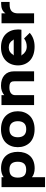

<svg xmlns="http://www.w3.org/2000/svg" viewBox="1392 -2072 892 3715"><g transform="rotate(-90 1837.5 -214.0)"><path d="M565.9 -315.9Q565.9 -396 529.8 -436.5Q493.7 -477.1 413.1 -477.1Q332.5 -477.1 295.7 -436.3Q258.8 -395.5 258.8 -315.9Q258.8 -234.9 295.2 -193.8Q331.5 -152.8 412.1 -152.8Q492.2 -152.8 529.1 -194.1Q565.9 -235.4 565.9 -315.9ZM757.8 -314.9Q757.8 -243.7 738.5 -184.8Q719.2 -126 680.7 -81.8Q642.1 -37.6 580.1 -13.2Q518.1 11.2 437 11.2Q385.7 11.2 340.1 -2.9Q294.4 -17.1 269 -40H267.1V211.9H75.2V-629.9H267.1V-589.8H269Q295.4 -611.3 340.8 -625.2Q386.2 -639.2 437 -639.2Q517.1 -639.2 579.1 -614.7Q641.1 -590.3 679.9 -546.6Q718.8 -502.9 738.3 -444.3Q757.8 -385.7 757.8 -314.9Z M1350.6 -314.9Q1350.6 -391.6 1312 -434.3Q1273.4 -477.1 1194.8 -477.1Q1116.2 -477.1 1077.9 -434.8Q1039.6 -392.6 1039.6 -314.9Q1039.6 -237.8 1078.4 -194.8Q1117.2 -151.9 1195.8 -151.9Q1274.4 -151.9 1312.5 -194.6Q1350.6 -237.3 1350.6 -314.9ZM1543 -314.9Q1543 -246.1 1520.5 -187.5Q1498 -128.9 1455.6 -84.7Q1413.1 -40.5 1345.9 -15.4Q1278.8 9.8 1194.8 9.8Q1110.4 9.8 1043.5 -15.1Q976.6 -40 934.3 -84.2Q892.1 -128.4 869.9 -187.3Q847.7 -246.1 847.7 -314.9Q847.7 -383.8 869.9 -442.6Q892.1 -501.5 934.3 -545.7Q976.6 -589.8 1043.5 -615Q1110.4 -640.1 1194.8 -640.1Q1279.8 -640.1 1346.7 -615.2Q1413.6 -590.3 1456.1 -546.1Q1498.5 -502 1520.8 -443.1Q1543 -384.3 1543 -314.9Z M2315.4 -389.2V0H2123.5V-373Q2123.5 -400.9 2119.4 -418.2Q2115.2 -435.5 2102.5 -450.2Q2089.8 -464.8 2064.2 -471.4Q2038.6 -478 1997.6 -478Q1931.6 -478 1893.1 -448.5Q1854.5 -418.9 1854.5 -366.2V0H1662.6V-630.9H1854.5V-578.1H1856.4Q1888.7 -607.4 1935.8 -623.8Q1982.9 -640.1 2036.6 -640.1Q2166.5 -640.1 2241 -573.5Q2315.4 -506.8 2315.4 -389.2Z M2622.1 -394H2934.1L2917.5 -411.1Q2897.9 -448.2 2863 -469.2Q2828.1 -490.2 2779.3 -490.2Q2731 -490.2 2695.8 -469Q2660.6 -447.8 2640.1 -411.1ZM3125.5 -311Q3125.5 -273.9 3120.1 -245.1H2619.1L2637.2 -228Q2659.2 -190.4 2700.4 -166.3Q2741.7 -142.1 2793.5 -142.1Q2883.3 -142.1 2951.2 -193.8L3060.1 -84Q2954.1 9.8 2792.5 9.8Q2704.6 9.8 2634.8 -15.1Q2564.9 -40 2520.8 -83.7Q2476.6 -127.4 2453.4 -185.3Q2430.2 -243.2 2430.2 -311Q2430.2 -381.3 2453.9 -441.4Q2477.5 -501.5 2521.5 -545.7Q2565.4 -589.8 2632.1 -615Q2698.7 -640.1 2780.3 -640.1Q2864.3 -640.1 2930.9 -614.5Q2997.6 -588.9 3039.6 -543.7Q3081.5 -498.5 3103.5 -439.5Q3125.5 -380.4 3125.5 -311Z M3658.7 -637.2V-473.1H3604Q3517.1 -473.1 3477.1 -432.6Q3437 -392.1 3437 -312V0H3245.1V-629.9H3437V-555.2H3439Q3494.6 -637.2 3620.1 -637.2Z"/></g></svg>

Font: Sinkin Sans 800 Black
Style: Regular
Weight: 900
Designer: Keith Bates
Foundry: K-Type
Version: Sinkin Sans (version 1.0)  by Keith Bates   •   © 2014   www